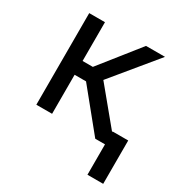

<svg xmlns="http://www.w3.org/2000/svg" viewBox="-164 -656 918 959"><g transform="rotate(30 295.0 -176.0)"><path d="M232.9 -225.1 416 0H530.8L304.2 -274.4L513.2 -528.3H403.8L226.1 -304.7H167V-528.3H76.2V0H167V-225.1ZM563 175.3V-74.7H472.2V175.3Z"/></g></svg>

Font: FAU Chimera
Style: Regular
Weight: 400
Version: Version 1.002;hotconv 1.0.117;makeotfexe 2.5.65602